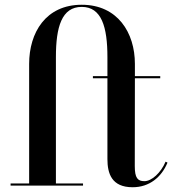

<svg xmlns="http://www.w3.org/2000/svg" viewBox="-20 -780 733 807"><path d="M24.5 -9V0H329V-9H215V-540C215 -667 239.5 -751 323.5 -751C407 -751 431.5 -667 431.5 -540V-460H370.5V-451H431.5V-111.5C431.5 -51 449 7 537.5 7C608 7 659 -35.5 684 -96.5L676 -100.5C656 -53 617 -18.5 587 -18.5C558.5 -18.5 546.5 -32 546.5 -82L547 -451H653.5V-460H547V-511.5C547 -642.5 474.5 -760 323.5 -760C172 -760 102.5 -642.5 102.5 -511.5V-9Z"/></svg>

Font: Bodoni* 24pt Medium
Style: Regular
Weight: 500
Version: Version 2.3